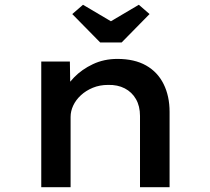

<svg xmlns="http://www.w3.org/2000/svg" viewBox="-20 -785 880 805"><path d="M153 0V-527H273L275 -397L242 -389Q258 -427 290.5 -460.5Q323 -494 369.5 -516Q416 -538 472 -538Q544 -538 592.5 -510.5Q641 -483 666 -432.5Q691 -382 691 -316V0H567V-299Q567 -340 550 -369.5Q533 -399 503 -414.5Q473 -430 433 -429Q398 -429 369 -417Q340 -405 319 -385.5Q298 -366 287 -342.5Q276 -319 276 -295V0H215Q190 0 174.5 0Q159 0 153 0ZM400 -607 283 -726 328 -765 460 -687H430L562 -765L607 -726L490 -607Z"/></svg>

Font: Lexend Giga Medium
Style: Regular
Weight: 500
Designer: Bonnie Shaver-Troup, Thomas Jockin
Foundry: Lexend
Version: Version 1.007